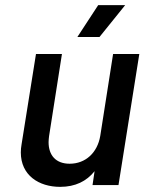

<svg xmlns="http://www.w3.org/2000/svg" viewBox="-20 -720 575 747"><path d="M467 -700H362L281 -576H367ZM420 -510 370 -191C359 -126 313 -83 251 -83C197 -83 169 -116 169 -167C169 -174 170 -183 171 -191L221 -510H120L64 -159C62 -148 61 -137 61 -127C61 -38 131 7 214 7C273 7 317 -15 348 -54L340 0H441L522 -510Z"/></svg>

Font: Arthouse Owned Medium
Style: Italic
Weight: 500
Italic angle: -10°
Designer: Jeremy Tribby
Foundry: Tribby Type
Version: Version 1.000;PS 001.000;hotconv 1.0.88;makeotf.lib2.5.64775